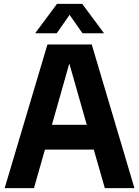

<svg xmlns="http://www.w3.org/2000/svg" viewBox="-20 -969 716 989"><path d="M4 0 224.5 -740H452.5L672.5 0H520L463 -198.5H211.5L155 0ZM247.5 -326H427L337 -642ZM161 -797.5 273.5 -949H403.5L516 -797.5H405L338.5 -892.5L272 -797.5Z"/></svg>

Font: Encode Sans SmCnd
Style: Bold
Weight: 700
Width: 4
Designer: Multiple Designers
Foundry: Impallari Type
Version: Version 3.002; ttfautohint (v1.8.3) -l 8 -r 50 -G 200 -x 14 